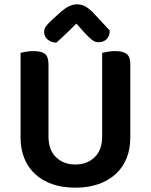

<svg xmlns="http://www.w3.org/2000/svg" viewBox="-20 -851 697 887"><path d="M328 16Q268 16 221 -0.5Q174 -17 141.5 -47.5Q109 -78 92 -120.5Q75 -163 75 -216V-607Q83 -609 100.5 -612Q118 -615 135 -615Q171 -615 187.5 -602Q204 -589 204 -554V-221Q204 -158 239 -124.5Q274 -91 328 -91Q382 -91 417 -124.5Q452 -158 452 -221V-607Q461 -609 478 -612Q495 -615 512 -615Q548 -615 565 -602Q582 -589 582 -554V-216Q582 -163 565 -120.5Q548 -78 515 -47.5Q482 -17 435 -0.5Q388 16 328 16ZM333 -742Q313 -722 289 -699Q265 -676 240 -654Q216 -655 200 -668.5Q184 -682 184 -702Q184 -719 193 -730.5Q202 -742 220 -759L264 -799Q303 -831 335 -831Q356 -831 372 -822.5Q388 -814 406 -797L487 -710Q487 -684 472.5 -670Q458 -656 435 -656Q419 -656 406 -666Q393 -676 373 -697Z"/></svg>

Font: Baloo Chettan 2 SemiBold
Style: Regular
Weight: 600
Designer: Maithili Shingre, Unnati Kotecha and Ek Type
Foundry: Ek Type
Version: Version 1.640;hotconv 1.0.111;makeotfexe 2.5.65597; ttfautoh